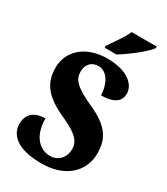

<svg xmlns="http://www.w3.org/2000/svg" viewBox="-227 -1029 988 1137"><g transform="rotate(30 267.0 -460.5)"><path d="M233 -784V-771H313C375 -808 475 -886 497 -921V-931H325C307 -886 259 -824 233 -784ZM251 10C408 10 509 -78 509 -208C509 -305 470 -372 336 -432C204 -490 180 -530 180 -576C180 -632 214 -659 257 -659C320 -659 355 -583 355 -516C450 -516 483 -552 483 -600C483 -660 422 -724 279 -724C144 -724 40 -647 40 -524C40 -431 78 -361 211 -299C307 -255 367 -222 367 -154C367 -102 333 -54 271 -54C209 -54 139 -104 139 -233C80 -233 21 -209 21 -128C21 -72 61 10 251 10Z"/></g></svg>

Font: Noto Serif Khmer Condensed Black
Style: Regular
Weight: 900
Width: 3
Designer: Danh Hong and the Monotype Design Team
Foundry: Monotype Imaging Inc.
Version: Version 2.004